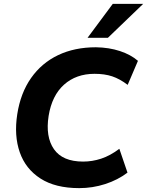

<svg xmlns="http://www.w3.org/2000/svg" viewBox="-20 -960 759 991"><path d="M52 0ZM389 11Q266 11 189 -38.5Q112 -88 82 -174Q52 -260 69 -370Q86 -480 140.5 -557.5Q195 -635 280 -675.5Q365 -716 475 -716Q543 -715 599 -696.5Q655 -678 692 -646L639 -522Q598 -553 559 -566Q520 -579 468 -579Q373 -579 310.5 -523Q248 -467 231 -362Q214 -254 258.5 -190Q303 -126 409 -126Q456 -126 502 -141Q548 -156 596 -192L638 -69Q588 -31 523 -10Q458 11 389 11ZM432 -765 562 -940H719L537 -765Z"/></svg>

Font: Winston
Style: Bold Italic
Weight: 700
Italic angle: -9°
Designer: Original fonts by Vernon Adams / Changes by Cristiano Sobral
Foundry: Original fonts by Vernon Adams / Changes by Cristiano Sobral
Version: Version 2.503;July 17, 2020;FontCreator 13.0.0.2655 64-bit